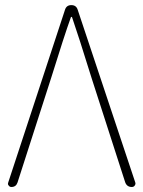

<svg xmlns="http://www.w3.org/2000/svg" viewBox="-20 -746 571 766"><path d="M25.4 0Q18.6 0 14.6 -5.9Q11.7 -8.8 11.7 -12.7Q11.7 -15.6 12.7 -17.6L239.3 -707Q245.1 -725.6 264.6 -725.6Q284.2 -725.6 290 -707L519.5 -18.6Q520.5 -16.6 520.5 -14.6Q520.5 -9.8 517.6 -5.9Q513.7 0 505.9 0Q486.3 0 479.5 -18.6L345.7 -433.6Q293 -603.5 267.6 -676.8Q266.6 -678.7 264.6 -678.7Q262.7 -678.7 262.7 -676.8Q236.3 -603.5 183.6 -433.6L49.8 -17.6Q43.9 0 25.4 0Z"/></svg>

Font: Gen Jyuu Gothic ExtraLight
Style: Regular
Weight: 100
Designer: [Source Han Sans]
Ryoko NISHIZUKA  (kana & ideographs); Paul D. Hunt (Latin, Greek & Cyrillic); Wenlong ZHANG  (bopomofo
Version: Version 1.002.20150607